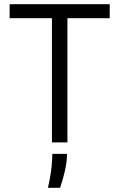

<svg xmlns="http://www.w3.org/2000/svg" viewBox="-20 -680 570 917"><path d="M228 0V-660H302V0ZM26 -593V-660H504V-593ZM209 217Q223 154 226.5 114.5Q230 75 230 55H300Q300 91 291 132Q282 173 267 217Z"/></svg>

Font: Bricolage Grotesque 24pt Light
Style: Regular
Weight: 300
Designer: Mathieu Triay
Foundry: Atelier Triay
Version: Version 1.001;gftools[0.9.33.dev8+g029e19f]